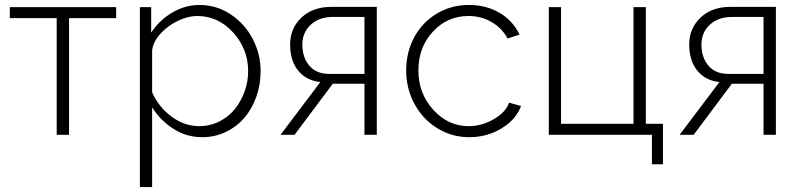

<svg xmlns="http://www.w3.org/2000/svg" viewBox="-20 -549 3258 782"><path d="M210.9 0V-475.1H20V-520H453.1V-475.1H261.2V0Z M599.6 -111.8V212.9H549.8V-520H595.7V-416Q628.9 -466.8 681.6 -497.8Q734.4 -528.8 792.5 -528.8Q862.8 -528.8 920.7 -489.7Q978.5 -450.7 1010 -389.2Q1041.5 -327.6 1041.5 -258.8Q1041.5 -204.6 1024.2 -155.5Q1006.8 -106.4 976.1 -70.1Q945.3 -33.7 900.4 -12Q855.5 9.8 803.7 9.8Q740.2 9.8 687 -23.9Q633.8 -57.6 599.6 -111.8ZM990.7 -258.8Q990.7 -349.1 929.7 -416.5Q868.7 -483.9 782.7 -483.9Q746.6 -483.9 705.8 -464.8Q665 -445.8 634.5 -412.8Q604 -379.9 599.6 -344.2V-172.9Q626 -113.3 678.5 -74.2Q731 -35.2 791.5 -35.2Q835.4 -35.2 873.5 -54.4Q911.6 -73.7 936.8 -105.2Q961.9 -136.7 976.3 -176.8Q990.7 -216.8 990.7 -258.8Z M1122.6 0 1284.7 -214.8Q1228 -220.7 1194.8 -261Q1161.6 -301.3 1161.6 -368.2Q1161.6 -433.6 1207.8 -477.3Q1253.9 -521 1328.6 -521H1514.6V0H1464.4V-208H1335.4L1179.7 0ZM1321.3 -248H1464.4V-480H1335.4Q1279.8 -480 1245.6 -448.2Q1211.4 -416.5 1211.4 -367.2Q1211.4 -315.4 1239.7 -281.7Q1268.1 -248 1321.3 -248Z M1891.1 9.8Q1819.8 9.8 1760.5 -27.1Q1701.2 -64 1667.7 -126.5Q1634.3 -189 1634.3 -262.2Q1634.3 -335.4 1666.7 -396.5Q1699.2 -457.5 1758.3 -493.2Q1817.4 -528.8 1890.1 -528.8Q1960.4 -528.8 2014.6 -496.8Q2068.8 -464.8 2096.2 -408.2L2047.4 -392.1Q2024.4 -435.1 1981.7 -459.5Q1939 -483.9 1888.2 -483.9Q1802.2 -483.9 1743.2 -420.2Q1684.1 -356.4 1684.1 -262.2Q1684.1 -168.5 1744.6 -101.8Q1805.2 -35.2 1889.2 -35.2Q1942.9 -35.2 1991.9 -64Q2041 -92.8 2053.2 -130.9L2102.1 -117.2Q2082 -62 2022.7 -26.1Q1963.4 9.8 1891.1 9.8Z M2635.3 120.1V0H2215.3V-520H2265.1V-44.9H2560.1V-520H2610.4V-44.9H2680.2V120.1Z M2748 0 2910.2 -214.8Q2853.5 -220.7 2820.3 -261Q2787.1 -301.3 2787.1 -368.2Q2787.1 -433.6 2833.3 -477.3Q2879.4 -521 2954.1 -521H3140.1V0H3089.8V-208H2960.9L2805.2 0ZM2946.8 -248H3089.8V-480H2960.9Q2905.3 -480 2871.1 -448.2Q2836.9 -416.5 2836.9 -367.2Q2836.9 -315.4 2865.2 -281.7Q2893.6 -248 2946.8 -248Z"/></svg>

Font: Rawline Light
Style: Regular
Weight: 300
Designer: Matt McInerney, Pablo Impallari, Rodrigo Fuenzalida
Foundry: Matt McInerney, Pablo Impallari, Rodrigo Fuenzalida
Version: Version 4.020;PS 004.020;hotconv 1.0.88;makeotf.lib2.5.64775